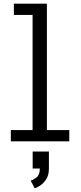

<svg xmlns="http://www.w3.org/2000/svg" viewBox="-20 -770 440 1046"><path d="M39 0V-61.5H157.5V-688.5H55.5V-750H235.5V-61.5H357.5V0ZM158 148V55.5H246.5V148Q246.5 182.5 232.8 204.8Q219 227 200.8 239.5Q182.5 252 169 256L147 214Q161 210.5 179 196.5Q197 182.5 197 148Z"/></svg>

Font: Trispace SemiCondensed Light
Style: Regular
Weight: 300
Width: 4
Designer: Tyler Finck
Foundry: Etcetera Type Company
Version: Version 1.210; ttfautohint (v1.8.3)